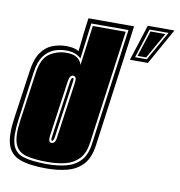

<svg xmlns="http://www.w3.org/2000/svg" viewBox="-83 -712 739 788"><g transform="rotate(10 286.5 -318.5)"><path d="M161 6Q90 6 50.5 -9Q11 -24 -1.5 -62.5Q-14 -101 -4 -172L25 -376Q32 -427 51.5 -454.5Q71 -482 98.5 -492.5Q126 -503 156 -503Q190 -503 208 -491Q210 -503 212 -523.5Q214 -544 216.5 -566.5Q219 -589 221.5 -607Q224 -625 225 -631H415L346 -125Q339 -71 313.5 -43Q288 -15 249 -4.5Q210 6 161 6ZM161 -12Q205 -12 240.5 -21Q276 -30 299.5 -55Q323 -80 329 -128L395 -612H240L221 -463Q210 -473 195.5 -479Q181 -485 158 -485Q131 -485 107 -475.5Q83 -466 65.5 -442Q48 -418 42 -374L14 -169Q5 -102 16 -68Q27 -34 62 -23Q97 -12 161 -12ZM161 -21Q105 -21 71 -30.5Q37 -40 25 -71.5Q13 -103 22 -168L51 -373Q59 -433 90.5 -454.5Q122 -476 162 -476Q214 -476 226 -437L248 -603H385L320 -129Q314 -85 292 -61.5Q270 -38 236.5 -29.5Q203 -21 161 -21ZM164 -101Q171 -101 176 -106.5Q181 -112 183 -128L216 -361Q218 -377 214.5 -382.5Q211 -388 204 -388Q190 -388 186 -361L153 -128Q150 -101 164 -101ZM165 -110Q159 -110 162 -127L196 -365Q199 -379 204 -379Q206 -379 207.5 -376Q209 -373 207 -362L174 -129Q171 -110 165 -110ZM422 -493 470 -643H581L497 -493ZM441 -507H490L559 -629H480ZM450 -514 485 -622H547L486 -514Z"/></g></svg>

Font: Alumni Sans Collegiate One
Style: Italic
Weight: 400
Italic angle: -8°
Designer: Robert E. Leuschke
Foundry: Robert E. Leuschke
Version: Version 1.100